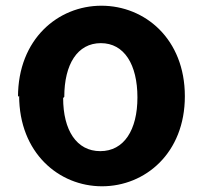

<svg xmlns="http://www.w3.org/2000/svg" viewBox="-20 -596 716 672"><path d="M47 -261C47 -61 186 56 337 56C488 56 627 -60 627 -259C627 -460 487 -576 335 -576C183 -576 43 -459 43 -257ZM205 -257C205 -371 251 -445 333 -445C415 -445 461 -370 461 -255C461 -141 414 -67 331 -67C248 -67 201 -140 201 -253Z"/></svg>

Font: GenEiGothic-pro-Regular
Style: Bold
Weight: 700
Designer: Ryoko NISHIZUKA (kana & ideographs); Paul D. Hunt (Latin, Greek & Cyrillic); Wenlong ZHANG (bopomofo); Sandoll Communica
Foundry: Adobe Systems Incorporated; o_tamon
Version: Version 1.000.140830